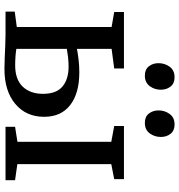

<svg xmlns="http://www.w3.org/2000/svg" viewBox="10 -830 825 886"><g transform="rotate(90 423.0 -387.5)"><path d="M565.5 0V-44L635 -55V-488L562 -501.5V-546.5H807V-501.5L738 -488V-54.5L812 -44V0ZM34 0V-42.5L105 -52V-489.5L36 -501.5V-546.5H296.5V-501.5L206 -489.5V-329.5Q226 -333.5 255 -337Q284 -340.5 314 -340.5Q411 -340.5 465.2 -298.5Q519.5 -256.5 519.5 -178Q519.5 -95 460 -45Q400.5 5 298 5Q281 5 250.2 3.8Q219.5 2.5 188.5 1.2Q157.5 0 140 0ZM282 -44.5Q346.5 -44.5 380 -79Q413.5 -113.5 413.5 -173Q413.5 -234 380 -262.5Q346.5 -291 288 -291Q266.5 -291 244.2 -288.5Q222 -286 206 -283V-50Q220.5 -47.5 240.5 -46Q260.5 -44.5 282 -44.5ZM329 -643Q301 -643 286.5 -661.5Q272 -680 272 -706Q272 -735 288.5 -757.5Q305 -780 336.5 -780H337.5Q365.5 -780 380 -761.5Q394.5 -743 394.5 -716.5Q394.5 -688 378 -665.5Q361.5 -643 330 -643ZM547 -643Q519 -643 504.5 -661.5Q490 -680 490 -706Q490 -735 506.5 -757.5Q523 -780 554.5 -780H555.5Q583.5 -780 598 -761.5Q612.5 -743 612.5 -716.5Q612.5 -688 596 -665.5Q579.5 -643 548 -643Z"/></g></svg>

Font: Merriweather Text
Style: Regular
Weight: 400
Designer: Eben Sorkin
Foundry: Eben Sorkin
Version: Version 2.100; ttfautohint (v1.7.19-72a1) -l 8 -r 50 -G 200 